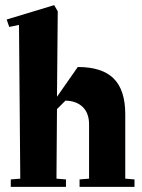

<svg xmlns="http://www.w3.org/2000/svg" viewBox="-20 -728 552 748"><path d="M504 -29V0H290V-29L327 -32V-243Q327 -287 302.5 -311Q278 -335 235 -336L202 -303L200 -32L237 -29V0H22V-29L59 -32L54 -631L16 -623L6 -652L191 -708L205 -684L202 -351L283 -467Q378 -467 423 -422Q468 -377 468 -283V-32Z"/></svg>

Font: Rakkas
Style: Regular
Weight: 400
Designer: Zeynep Akay
Foundry: Zeynep Akay
Version: Version 2.000